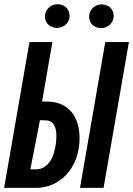

<svg xmlns="http://www.w3.org/2000/svg" viewBox="-21 -916 648 936"><path d="M184.1 -420.9H214.4Q257.8 -419.4 288.3 -402.3Q318.8 -385.3 337.2 -357.2Q355.5 -329.1 362.3 -292.7Q369.1 -256.3 365.7 -216.8Q361.8 -170.4 345 -130.6Q328.1 -90.8 299.8 -61.5Q271.5 -32.2 232.7 -15.6Q193.8 1 145.5 0H-1L122.6 -710.9H234.4ZM483.9 0H369.1L492.2 -710.9H607.4ZM173.8 -330.1 127 -90.8 154.8 -90.3Q179.7 -90.8 197 -103Q214.4 -115.2 225.6 -133.8Q236.8 -152.3 242.9 -174.6Q249 -196.8 251.5 -217.8Q253.4 -232.9 253.9 -251.5Q254.4 -270 250.2 -286.9Q246.1 -303.7 235.6 -315.7Q225.1 -327.6 205.1 -329.1ZM198.2 -835.9Q198.7 -861.3 216.1 -877.9Q233.4 -894.5 258.8 -895.5Q271 -895.5 282 -891.6Q293 -887.7 301 -880.1Q309.1 -872.6 313.7 -862.1Q318.4 -851.6 318.4 -838.9Q318.4 -826.2 313.5 -815.4Q308.6 -804.7 300.3 -796.9Q292 -789.1 281 -784.7Q270 -780.3 257.8 -779.8Q245.6 -779.8 234.6 -783.7Q223.6 -787.6 215.6 -794.9Q207.5 -802.2 202.9 -812.7Q198.2 -823.2 198.2 -835.9ZM413.6 -835.4Q414.1 -860.8 431.4 -877.2Q448.7 -893.6 473.6 -894.5Q485.8 -894.5 496.8 -890.6Q507.8 -886.7 515.9 -879.4Q523.9 -872.1 528.6 -861.6Q533.2 -851.1 533.2 -838.4Q532.7 -813 515.4 -796.4Q498 -779.8 472.7 -778.8Q460.4 -778.8 449.5 -782.7Q438.5 -786.6 430.4 -794.2Q422.4 -801.8 418 -812.3Q413.6 -822.8 413.6 -835.4Z"/></svg>

Font: Roboto Mono Medium
Style: Italic
Weight: 500
Designer: Google
Version: Version 2.000985; 2015; ttfautohint (v1.3)